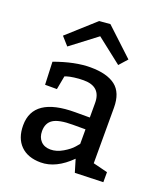

<svg xmlns="http://www.w3.org/2000/svg" viewBox="-145 -883 854 992"><g transform="rotate(20 282.5 -387.5)"><path d="M120 -600 80 -645 230 -780 290 -785 440 -645 400 -600 262 -708ZM380 0 359 -70Q279 10 195 10Q124 10 84.5 -29.5Q45 -69 45 -140Q45 -295 275 -295H355V-375Q355 -465 260 -465Q233 -465 208 -461.5Q183 -458 171 -454L159 -450L145 -375H80L75 -500Q185 -540 270 -540Q361 -540 408 -504Q455 -468 455 -385V-80L535 -60V-5ZM355 -230H285Q210 -230 178.5 -210Q147 -190 147 -145Q147 -111 166.5 -90.5Q186 -70 220 -70Q253 -70 287 -90Q321 -110 338 -130L355 -150Z"/></g></svg>

Font: Bitter
Style: Regular
Weight: 400
Designer: Sol Matas
Foundry: Sol Matas
Version: Version 1.300;PS 001.300;hotconv 1.0.70;makeotf.lib2.5.58329